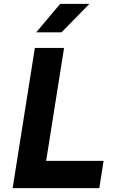

<svg xmlns="http://www.w3.org/2000/svg" viewBox="-20 -966 640 986"><path d="M309 -720 217 -140H512L490 0H45L159 -720ZM439 -946 296 -800H166L289 -946Z"/></svg>

Font: JetBrains Mono ExtraBold
Style: Italic
Weight: 800
Designer: Philipp Nurullin, Konstantin Bulenkov
Foundry: JetBrains
Version: Version 1.000; ttfautohint (v1.8.3)